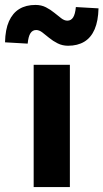

<svg xmlns="http://www.w3.org/2000/svg" viewBox="-72 -759 419 779"><path d="M64.6 0V-496H211.5V0ZM204.3 -573.4Q181.1 -573.4 161.9 -583.1Q142.7 -592.7 127.5 -605.3Q112.4 -617.9 99.7 -627.5Q87 -637.2 74.8 -637.2Q60 -637.2 51.6 -624.3Q43.1 -611.5 40.3 -582L-51.6 -587.3Q-50.5 -639.4 -35.6 -672.7Q-20.6 -706.1 6.3 -722.5Q33.3 -739 71.9 -739Q96 -739 114.6 -729.3Q133.3 -719.7 148.5 -707.1Q163.7 -694.5 176.5 -684.9Q189.2 -675.2 201.4 -675.2Q216.2 -675.2 224.6 -688.2Q233.1 -701.3 235.8 -730.4L327.7 -725.1Q326.5 -674 312 -640.2Q297.5 -606.5 270.2 -589.9Q242.9 -573.4 204.3 -573.4Z"/></svg>

Font: Source Sans 3 Variable
Style: Regular
Weight: 200
Designer: Paul D. Hunt
Foundry: Adobe Systems Incorporated
Version: Version 3.026